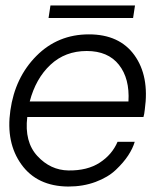

<svg xmlns="http://www.w3.org/2000/svg" viewBox="-20 -679 598 704"><path d="M468 -613H158L165 -659H475ZM511 -278Q509 -259 506 -250H80Q69 -159 117 -107Q165 -55 231 -54Q300 -53 345.5 -82.5Q391 -112 411 -159H474Q467 -135 450 -109Q433 -83 404.5 -56Q376 -29 330.5 -12Q285 5 230 5Q116 4 58.5 -76Q1 -156 18 -274Q35 -395 113.5 -474Q192 -553 306 -553Q418 -553 473 -476.5Q528 -400 511 -278ZM298 -492Q219 -492 165 -441.5Q111 -391 89 -307H451Q456 -391 416 -441.5Q376 -492 298 -492Z"/></svg>

Font: Oakes Grotesk Light
Style: Italic
Weight: 300
Italic angle: -8°
Designer: Samuel Oakes
Foundry: Samuel Oakes
Version: Version 1.000;PS 001.000;hotconv 1.0.88;makeotf.lib2.5.64775